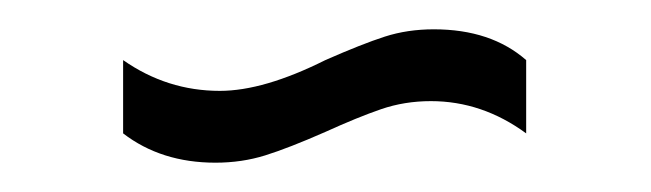

<svg xmlns="http://www.w3.org/2000/svg" viewBox="-20 -300 444 131"><path d="M274 -231Q256 -231 240 -225.5Q224 -220 202 -210Q177 -199 161 -194Q145 -189 127 -189Q90 -189 64 -209V-259Q94 -238 130 -238Q160 -238 202 -259Q227 -270 242.5 -275Q258 -280 276 -280Q315 -280 339 -259V-209Q309 -231 274 -231Z"/></svg>

Font: Katibeh
Style: Regular
Weight: 400
Designer: Arabic design by Kourosh Beigpour, Latin design by Eduardo Tunni, engineering by Lasse Fister
Version: Version 1.000